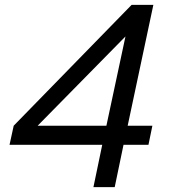

<svg xmlns="http://www.w3.org/2000/svg" viewBox="-20 -765 691 785"><path d="M603 -251 587 -173H485L449 0H362L398 -173H19L36 -251L518 -745H607L502 -251ZM134 -251H415L493 -616Z"/></svg>

Font: Plus Jakarta Display
Style: Italic
Weight: 400
Italic angle: -12°
Designer: Gumpita Rahayu
Foundry: Tokotype Studio
Version: Version 1.000